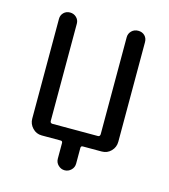

<svg xmlns="http://www.w3.org/2000/svg" viewBox="-98 -598 696 791"><g transform="rotate(15 250.0 -203.0)"><path d="M122.1 0Q98.6 0 82.5 -17.1Q66.4 -34.2 66.4 -56.6V-482.4Q66.4 -498 77.1 -508.8Q87.9 -519.5 104 -519.5Q120.1 -519.5 131.3 -508.8Q142.6 -498 142.6 -482.4V-67.4Q142.6 -58.6 151.4 -57.6H346.7Q354.5 -57.6 355.5 -67.4V-481.4Q355.5 -497.1 366.7 -508.3Q377.9 -519.5 395 -519.5Q412.1 -519.5 422.9 -508.8Q433.6 -498 433.6 -481.4V-56.6Q433.6 -33.2 417.5 -16.6Q401.4 0 377.9 0H296.9Q289.1 0 289.1 8.8V75.2Q289.1 91.8 277.3 103Q265.6 114.3 250 114.3Q234.4 114.3 222.7 103Q210.9 91.8 210.9 75.2V8.8Q210.9 0 203.1 0Z"/></g></svg>

Font: Rounded Mgen+ 1mn regular
Style: Regular
Weight: 400
Designer: [Source Han Sans]
Ryoko NISHIZUKA  (kana & ideographs); Paul D. Hunt (Latin, Greek & Cyrillic); Wenlong ZHANG  (bopomofo
Version: Version 1.059.20150602